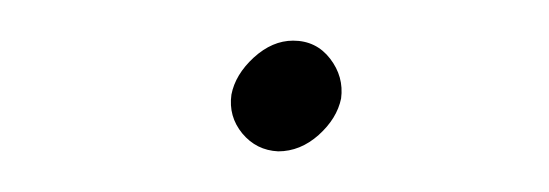

<svg xmlns="http://www.w3.org/2000/svg" viewBox="-20 -392 269 94"><path d="M93.3 -345.7Q95.2 -355.5 104.2 -363.8Q113.3 -372.1 123.5 -372.1Q134.8 -372.1 141.6 -363.3Q148.4 -354.5 147 -343.8Q145 -334 136 -325.9Q127 -317.9 116.2 -317.9Q105.5 -318.4 98.6 -326.7Q91.8 -335 93.3 -345.7Z"/></svg>

Font: Roboto Thin
Style: Italic
Weight: 250
Italic angle: -12°
Designer: Google
Version: Version 2.134; 2016